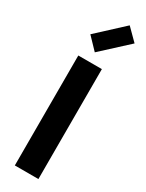

<svg xmlns="http://www.w3.org/2000/svg" viewBox="-248 -994 784 1030"><g transform="rotate(30 144.5 -479.5)"><path d="M206 0H60V-681H206ZM128 -740 59 -812 218 -959 289 -888Z"/></g></svg>

Font: Gabarito
Style: Bold
Weight: 700
Designer: Leandro Assis / Alvaro Franca / Felipe Casaprima
Foundry: Naipe Foundry
Version: Version 1.000